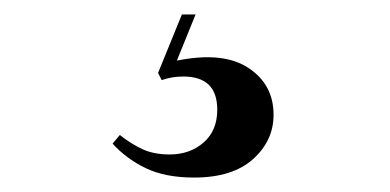

<svg xmlns="http://www.w3.org/2000/svg" viewBox="-20 -20 540 266"><path d="M249 226Q209 226 182 213Q155 200 136 179L146 167Q161 179 177 186.5Q193 194 215 194Q243 194 262 177.5Q281 161 281 132Q281 86 234 86Q218 86 204 91L199 81L232 0H251L225 64Q289 51 324 74Q359 97 359 139Q359 175 330.5 200.5Q302 226 249 226Z"/></svg>

Font: Literata 72pt Medium
Style: Regular
Weight: 500
Designer: Latin by Veronika Burian and Jose Scaglione. Greek by Irene Vlachou. Cyrillic by Vera Evstafieva.
Foundry: TypeTogether
Version: Version 3.002